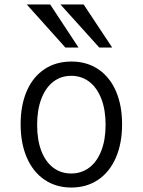

<svg xmlns="http://www.w3.org/2000/svg" viewBox="-20 -836 640 861"><path d="M72.5 -279Q72.5 -364 100 -427.5Q127.5 -491 179 -525.5Q230.5 -560 300 -560Q370 -560 421.2 -525.2Q472.5 -490.5 500 -427Q527.5 -363.5 527.5 -278.5Q527.5 -193 499.5 -128.8Q471.5 -64.5 420 -29.8Q368.5 5 300 5Q231.5 5 180 -29.8Q128.5 -64.5 100.5 -128.8Q72.5 -193 72.5 -279ZM453.5 -276.5Q453.5 -344 434.2 -393.5Q415 -443 380.2 -469.5Q345.5 -496 299.5 -496Q253.5 -496 219 -469.5Q184.5 -443 165.5 -393.2Q146.5 -343.5 146.5 -276Q146.5 -208.5 165.2 -159.5Q184 -110.5 218.5 -84.2Q253 -58 299 -58Q345 -58 380 -84.2Q415 -110.5 434.2 -159.8Q453.5 -209 453.5 -276.5ZM100 -816H205L332 -623H273ZM251 -816H355L483 -623H425Z"/></svg>

Font: JuliaMono Light
Style: Regular
Weight: 300
Monospace: yes
Designer: cormullion
Foundry: corm
Version: Version 0.054; ttfautohint (v1.8.4)